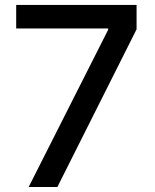

<svg xmlns="http://www.w3.org/2000/svg" viewBox="-20 -747 619 767"><path d="M94.5 0H209.2L525.6 -630V-727.3H44.7V-633.2H411.9V-627.8Z"/></svg>

Font: Magic Ui Pro Medium
Style: Regular
Weight: 500
Designer: Stefan Endress, Andreas Faust
Version: Version 1.000;FEAKit 1.0